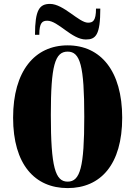

<svg xmlns="http://www.w3.org/2000/svg" viewBox="-20 -947 691 982"><path d="M326 15C495 15 605 -106 605 -345C605 -584 495 -715 326 -715C158 -715 47 -584 47 -345C47 -106 158 15 326 15ZM326 -18C263 -18 240 -91 240 -359C240 -612 261 -683 326 -683C390 -683 411 -612 411 -350C411 -91 390 -18 326 -18ZM222 -841C277 -841 347 -745 419 -745C470 -745 493 -768 493 -903H471C471 -840 455 -831 430 -831C384 -831 305 -927 236 -927C182 -927 159 -897 159 -769H181C181 -832 197 -841 222 -841Z"/></svg>

Font: Sprat Condesed
Style: Bold
Weight: 700
Width: 3
Designer: Ethan Nakache
Foundry: Collletttivo
Version: Version 2.000;Glyphs 3.2 (3217)